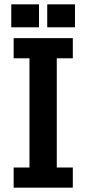

<svg xmlns="http://www.w3.org/2000/svg" viewBox="-20 -866 399 886"><path d="M43 -93H116V-597H43V-690H316V-597H242V-93H316V0H43ZM32 -846H160V-740H32ZM198 -846H326V-740H198Z"/></svg>

Font: Mozilla Headline BETA SemiBold
Style: Regular
Weight: 600
Designer: Studio DRAMA
Foundry: Studio DRAMA
Version: Version 0.100